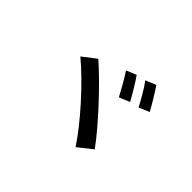

<svg xmlns="http://www.w3.org/2000/svg" viewBox="-108 -1018 1217 1217"><g transform="rotate(45 500.0 -409.5)"><path d="M588 -687 520 -659C546 -622 587 -548 609 -506L680 -536C659 -575 614 -651 588 -687ZM721 -730 651 -701C680 -664 720 -592 743 -549L813 -579C792 -618 747 -693 721 -730ZM344 -587 253 -517C382 -410 552 -221 638 -89L734 -165C645 -289 457 -489 344 -587Z"/></g></svg>

Font: Source Han Sans KR Medium
Style: Regular
Weight: 500
Designer: Ryoko NISHIZUKA (kana & ideographs); Paul D. Hunt (Latin, Greek & Cyrillic); Wenlong ZHANG (bopomofo); Sandoll Communica
Foundry: Adobe Systems Incorporated
Version: Version 1.001;PS 1.001;hotconv 1.0.78;makeotf.lib2.5.61930